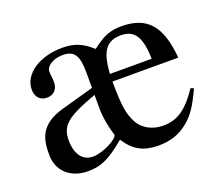

<svg xmlns="http://www.w3.org/2000/svg" viewBox="-85 -586 838 718"><g transform="rotate(-20 333.5 -226.5)"><path d="M274 -201C274 -166 280 -130 292 -91C292 -90 293 -89 293 -88C293 -70 228 -38 191 -38C145 -38 125 -78 125 -125C125 -185 153 -209 274 -253ZM355 -307C360 -395 385 -429 442 -429C496 -429 519 -395 521 -307ZM620 -154C572 -83 533 -57 476 -57C435 -57 398 -77 381 -107C360 -146 355 -177 354 -277H616C605 -406 558 -460 456 -460C409 -460 382 -448 337 -413C299 -447 269 -460 219 -460C129 -460 60 -413 60 -352C60 -322 77 -304 104 -304C131 -304 148 -322 148 -350C148 -369 145 -377 145 -392C145 -415 175 -434 213 -434C259 -434 274 -408 274 -344V-281L145 -245C46 -217 38 -160 38 -100C38 -35 86 7 154 7C204 7 238 -6 306 -63C340 -11 378 7 435 7C479 7 518 -4 553 -33C584 -58 603 -87 632 -149Z"/></g></svg>

Font: XITS
Style: Regular
Weight: 400
Designer: MicroPress Inc., with final additions and corrections provided by Coen Hoffman, Elsevier (retired)
Version: Version 1.302